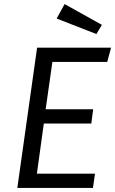

<svg xmlns="http://www.w3.org/2000/svg" viewBox="-20 -922 565 942"><path d="M506 -618H237L204 -386H437L428 -316H195L161 -70H446L436 0H65L162 -688H525ZM480 -800 453 -755 258 -831 297 -902Z"/></svg>

Font: Fira Sans Book
Style: Italic
Weight: 350
Italic angle: -8°
Designer: bBox Type GmbH & Carrois Corporate GbR & Edenspiekermann AG
Foundry: bBox Type GmbH & Carrois Corporate GbR & Edenspiekermann AG
Version: Version 4.301